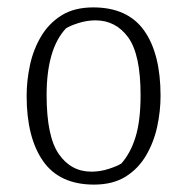

<svg xmlns="http://www.w3.org/2000/svg" viewBox="-20 -490 506 519"><path d="M234 9Q141 9 96.5 -54.5Q52 -118 52 -231Q52 -272 61 -314Q70 -356 91 -391.5Q112 -427 146.5 -448.5Q181 -470 232 -470Q325 -470 369.5 -407.5Q414 -345 414 -231Q414 -190 405 -148Q396 -106 375 -70Q354 -34 319.5 -12.5Q285 9 234 9ZM227 -26Q251 -26 274 -33.5Q297 -41 308 -48Q333 -76 346.5 -120Q360 -164 360 -233Q360 -343 326.5 -389Q293 -435 238 -435Q215 -435 191.5 -427.5Q168 -420 158 -413Q106 -357 106 -233Q106 -121 139 -73.5Q172 -26 227 -26Z"/></svg>

Font: Grenze Gotisch ExtraLight
Style: Regular
Weight: 200
Designer: Renata Polastri
Foundry: Omnibus-Type
Version: Version 1.001